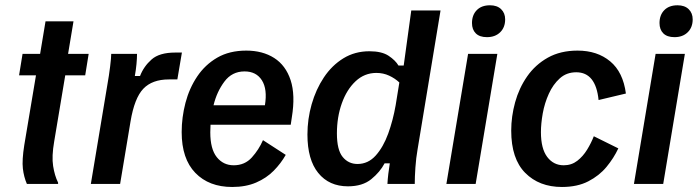

<svg xmlns="http://www.w3.org/2000/svg" viewBox="-20 -707 2683 738"><path d="M83.3 0Q71.7 -26.7 67.9 -59.2Q64.2 -91.7 73.3 -149.2L118.3 -417.5H53.3L66.7 -500H134.2L155 -625H262.5L241.7 -500H320.8L307.5 -417.5H230.8L188.3 -163.3Q178.3 -105.8 184.2 -68.8Q190 -31.7 203.3 -5V0Z M329.2 0 392.5 -380Q399.2 -417.5 403.3 -451.2Q407.5 -485 407.5 -500H506.7Q506.7 -483.3 504.6 -460.8Q502.5 -438.3 498.3 -415H518.3Q532.5 -451.7 562.5 -478.3Q592.5 -505 653.3 -505H679.2L661.7 -401.7H629.2Q565 -401.7 530.8 -365.8Q496.7 -330 481.7 -240L441.7 0Z M872.5 11.7Q783.3 11.7 730.8 -42.5Q678.3 -96.7 678.3 -199.2Q678.3 -255.8 692.9 -311.7Q707.5 -367.5 737.9 -412.9Q768.3 -458.3 815 -485.4Q861.7 -512.5 926.7 -512.5Q989.2 -512.5 1033.8 -484.2Q1078.3 -455.8 1097.1 -398.8Q1115.8 -341.7 1101.7 -255.8L1097.5 -227.5H789.2Q788.3 -212.5 788.3 -198.3Q788.3 -134.2 813.3 -102.9Q838.3 -71.7 878.3 -71.7Q920.8 -71.7 947.9 -101.7Q975 -131.7 990.8 -168.3L1078.3 -111.7Q1060 -79.2 1032.1 -50.8Q1004.2 -22.5 964.6 -5.4Q925 11.7 872.5 11.7ZM920 -432.5Q871.7 -432.5 842.5 -393.3Q813.3 -354.2 800.8 -302.5H998.3Q1008.3 -364.2 986.7 -398.3Q965 -432.5 920 -432.5Z M1317.5 9.2Q1245 9.2 1203.3 -42.1Q1161.7 -93.3 1161.7 -190Q1161.7 -249.2 1177.9 -306.2Q1194.2 -363.3 1225 -409.6Q1255.8 -455.8 1300 -482.9Q1344.2 -510 1400 -510Q1447.5 -510 1473.8 -492.5Q1500 -475 1511.7 -455H1531.7L1560.8 -666.7H1673.3L1585 -132.5Q1579.2 -100 1576.7 -63.3Q1574.2 -26.7 1574.2 0H1469.2Q1470 -16.7 1472.5 -38.3Q1475 -60 1478.3 -79.2H1458.3Q1440.8 -45.8 1407.1 -18.3Q1373.3 9.2 1317.5 9.2ZM1354.2 -76.7Q1395 -76.7 1424.2 -109.2Q1453.3 -141.7 1472.1 -193.3Q1490.8 -245 1500.8 -302.5L1515 -390Q1498.3 -405.8 1475.8 -416.2Q1453.3 -426.7 1426.7 -426.7Q1380.8 -426.7 1346.7 -394.6Q1312.5 -362.5 1293.8 -309.6Q1275 -256.7 1275 -194.2Q1275 -130.8 1297.1 -103.8Q1319.2 -76.7 1354.2 -76.7Z M1695.8 0 1779.2 -500H1891.7L1808.3 0ZM1851.7 -564.2Q1823.3 -564.2 1808.8 -578.8Q1794.2 -593.3 1794.2 -618.3Q1794.2 -649.2 1812.5 -667.9Q1830.8 -686.7 1863.3 -686.7Q1890.8 -686.7 1906.2 -671.7Q1921.7 -656.7 1921.7 -632.5Q1921.7 -601.7 1902.5 -582.9Q1883.3 -564.2 1851.7 -564.2Z M2140 11.7Q2052.5 11.7 1998.8 -42.5Q1945 -96.7 1945 -205Q1945 -259.2 1960 -313.8Q1975 -368.3 2006.2 -413.3Q2037.5 -458.3 2085.8 -485.4Q2134.2 -512.5 2200 -512.5Q2275.8 -512.5 2325.4 -471.2Q2375 -430 2385.8 -347.5L2280.8 -322.5Q2270 -429.2 2195 -429.2Q2157.5 -429.2 2131.7 -405.8Q2105.8 -382.5 2089.6 -346.7Q2073.3 -310.8 2066.2 -271.2Q2059.2 -231.7 2059.2 -199.2Q2059.2 -135.8 2083.3 -103.8Q2107.5 -71.7 2146.7 -71.7Q2176.7 -71.7 2198.8 -88.8Q2220.8 -105.8 2236.7 -131.7Q2252.5 -157.5 2262.5 -183.3L2356.7 -136.7Q2339.2 -99.2 2311.2 -65.4Q2283.3 -31.7 2241.2 -10Q2199.2 11.7 2140 11.7Z M2416.7 0 2500 -500H2612.5L2529.2 0ZM2572.5 -564.2Q2544.2 -564.2 2529.6 -578.8Q2515 -593.3 2515 -618.3Q2515 -649.2 2533.3 -667.9Q2551.7 -686.7 2584.2 -686.7Q2611.7 -686.7 2627.1 -671.7Q2642.5 -656.7 2642.5 -632.5Q2642.5 -601.7 2623.3 -582.9Q2604.2 -564.2 2572.5 -564.2Z"/></svg>

Font: Familjen Grotesk Medium
Style: Italic
Weight: 500
Italic angle: -9.46201°
Designer: Anders Wikstroem, Jonas Baeckman, Matilda Gysing, Kristian Moeller
Foundry: Familjen STHLM AB
Version: Version 2.002; ttfautohint (v1.8.4.7-5d5b)